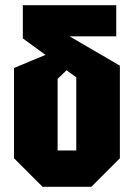

<svg xmlns="http://www.w3.org/2000/svg" viewBox="-20 -720 516 740"><path d="M144 0 34 -110V-458L193 -524L259 -471L202 -416V-140H274V-422L68 -572V-700H428V-580H248L442 -467V-110L332 0Z"/></svg>

Font: Tektur Condensed
Style: Bold
Weight: 700
Width: 3
Designer: Adam Jagosz
Foundry: Adam Jagosz
Version: Version 1.005;gftools[0.9.30]